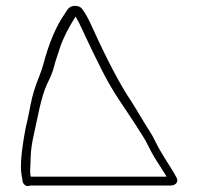

<svg xmlns="http://www.w3.org/2000/svg" viewBox="-20 -634 673 650"><path d="M84 -36 82.7 -44C82 -48 81.9 -53.7 82.3 -61C82.8 -68.3 83.3 -82.8 84 -104.3C84.7 -125.9 88.1 -150.2 94.3 -177.3C106.3 -229.2 117.9 -302.8 139 -348.8C150.9 -372.3 158.5 -390.8 161.8 -404.5C168.2 -430.7 178.7 -457.2 186.1 -482C198.3 -512.6 212.8 -541.1 229.5 -567.5L236.1 -578C245.9 -560.7 248.7 -555.6 267.8 -513.9C282.3 -482.6 300.8 -444.4 323.3 -399.5C364.7 -316.7 401.8 -270.3 441.8 -207.5C458.2 -179.8 468.2 -169.3 484.3 -135.5C493 -117.2 506.3 -94.7 524.1 -68C526.7 -64 529.5 -59.5 532.3 -54.5C535.6 -48.8 542.7 -40.4 543.4 -36ZM73.3 -4C76.7 -4 79.6 -4.7 82 -6H558.4C572.1 -6 585.9 -16.2 577.9 -32.4C568.4 -51.4 551.3 -76.4 539.8 -95.3L522.2 -124.5C510.8 -143.2 499.2 -171.4 486.5 -190C472.4 -210.7 438.1 -270.5 423.8 -292C388.1 -344.7 343.3 -428.9 291 -544.6C278.5 -572.3 267.3 -592.3 257.5 -604.5C253 -610.2 246.1 -613.3 236.7 -614C214.2 -615.6 208.3 -601 199.7 -588C170.2 -546.2 145.8 -488.7 126.4 -415.5C123 -402.5 117.7 -388.3 111.9 -373C99 -342.1 89.5 -310.4 83.2 -277.9C77 -245.3 71.5 -219.3 66.7 -200C52.5 -124.8 47.9 -72.8 52.7 -44L56.8 -19C58.1 -11.6 66.2 -4 73.3 -4Z"/></svg>

Font: MewTooHand
Style: WideLta
Weight: 400
Designer: Mew Too, Robert Jablonski
Version: Version 0.77